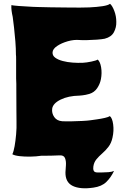

<svg xmlns="http://www.w3.org/2000/svg" viewBox="-20 -817 721 1012"><path d="M494 92Q500 92 516.5 92Q533 92 551.5 90.5Q570 89 581 84Q565 118 540.5 142Q516 166 472 172Q403 182 363.5 163Q324 144 325 91Q326 75 327.5 53.5Q329 32 322.5 16Q316 0 292 2Q278 3 248.5 3.5Q219 4 197 4Q171 8 140 8.5Q109 9 83 6Q57 3 45 -4Q52 -18 57 -46.5Q62 -75 65 -109Q68 -143 67 -174Q67 -185 66.5 -236Q66 -287 66 -357V-375Q65 -389 65 -403Q65 -417 65 -431V-442Q65 -477 65 -501.5Q65 -526 64 -528Q64 -561 61 -599Q58 -637 54 -671.5Q50 -706 47 -728Q43 -745 41 -761Q39 -777 40 -790Q47 -788 78.5 -785.5Q110 -783 152 -781Q155 -781 181 -780Q207 -779 245.5 -778.5Q284 -778 325.5 -777.5Q367 -777 401 -777Q435 -777 451 -778Q492 -780 521 -784.5Q550 -789 560 -797Q572 -787 582.5 -759.5Q593 -732 593 -702Q594 -673 580.5 -647.5Q567 -622 532 -613Q518 -610 491 -608Q464 -606 438 -605.5Q412 -605 401 -606Q370 -609 337 -599.5Q304 -590 281 -574.5Q258 -559 257 -541Q256 -524 271 -513Q286 -502 310.5 -495.5Q335 -489 363 -487Q391 -485 416 -486Q436 -487 462 -492.5Q488 -498 495 -503Q508 -492 513 -462Q518 -432 512 -400Q507 -374 492 -352Q477 -330 451 -322Q430 -316 414.5 -314.5Q399 -313 399 -313Q340 -312 299.5 -292Q259 -272 255 -244Q252 -220 266 -200Q280 -180 308 -178Q327 -177 356.5 -177.5Q386 -178 414.5 -179.5Q443 -181 456 -183Q470 -185 491.5 -188Q513 -191 532.5 -195.5Q552 -200 559 -205Q572 -195 576.5 -161Q581 -127 573 -92Q567 -63 551.5 -43Q536 -23 518.5 -8Q501 7 488 23Q475 39 472 61Q470 74 474 83Q478 92 494 92Z"/></svg>

Font: Potta One
Style: Regular
Weight: 400
Designer: 108,108go
Foundry: Font Zone 108
Version: Version 1.000